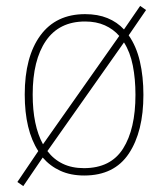

<svg xmlns="http://www.w3.org/2000/svg" viewBox="-20 -586 565 652"><path d="M467 -264Q467 -139 417.5 -64.5Q368 10 266 10Q220 10 185 -6Q150 -22 125 -51L59 46L39 32L110 -73Q64 -144 64 -265Q64 -393 117 -465.5Q170 -538 269 -538Q312 -538 345 -524.5Q378 -511 401 -486L456 -566L476 -552L417 -466Q443 -429 455 -377.5Q467 -326 467 -264ZM91 -265Q91 -160 126 -96L385 -464Q365 -487 336 -500Q307 -513 269 -513Q181 -513 136 -447.5Q91 -382 91 -265ZM440 -264Q440 -318 431 -363.5Q422 -409 401 -442L141 -73Q162 -45 193 -30Q224 -15 265 -15Q356 -15 398 -81.5Q440 -148 440 -264Z"/></svg>

Font: Noto Sans Lao UI SemCond Thin
Style: Regular
Weight: 100
Width: 4
Designer: Monotype Design Team
Foundry: Monotype Imaging Inc.
Version: Version 2.000; ttfautohint (v1.8.4.7-5d5b)